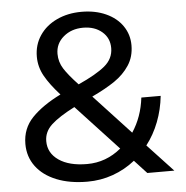

<svg xmlns="http://www.w3.org/2000/svg" viewBox="-57 -793 918 949"><g transform="rotate(-5 402.5 -318.5)"><path d="M637 84 576 18Q526 58 465.5 79.5Q405 101 339 101Q251 101 185.5 74.5Q120 48 84.5 0Q49 -48 49 -111Q49 -188 100.5 -241.5Q152 -295 243 -340Q194 -394 168.5 -439.5Q143 -485 143 -536Q143 -595 174 -641Q205 -687 259.5 -712.5Q314 -738 382 -738Q450 -738 503 -714Q556 -690 585 -647.5Q614 -605 614 -552Q614 -495 586 -452.5Q558 -410 512.5 -379Q467 -348 399 -316L580 -121Q629 -195 640 -290H736Q729 -223 705.5 -162Q682 -101 644 -52L771 84ZM246 -541Q246 -501 267.5 -467Q289 -433 337 -382Q426 -422 469.5 -458Q513 -494 513 -547Q513 -597 476.5 -628Q440 -659 383 -659Q325 -659 285.5 -625.5Q246 -592 246 -541ZM514 -48 306 -272Q228 -232 190.5 -197.5Q153 -163 153 -116Q153 -57 204.5 -21.5Q256 14 345 14Q439 14 514 -48Z"/></g></svg>

Font: Gmarket Sans TTF Medium
Style: Regular
Weight: 500
Designer: Creative Director : Sungho Lee; Art Director : Kiwoong Choi; Project Manager : Sori Yang, Jongwook Yoon; Font Designer :
Foundry: Sandoll Inc.
Version: Version 1.000;hotconv 1.0.109;makeotfexe 2.5.65596